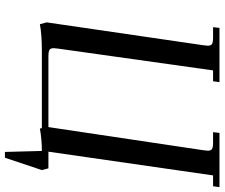

<svg xmlns="http://www.w3.org/2000/svg" viewBox="-84 -658 888 759"><g transform="rotate(90 359.5 -278.0)"><path d="M67.9 -19 158.2 -637.2Q160.2 -650.9 160.2 -655.8Q160.2 -668.5 153.3 -672.6Q146.5 -676.8 127.9 -676.8H86.9L89.8 -702.1H304.2L300.8 -676.8H257.8L171.9 -65.9Q169.9 -52.2 169.9 -46.9Q169.9 -34.2 176.8 -30Q183.6 -25.9 202.1 -25.9H481.9L573.2 -637.2Q575.2 -650.9 575.2 -655.8Q575.2 -668.5 568.4 -672.6Q561.5 -676.8 543 -676.8H502L504.9 -702.1H719.2L715.8 -676.8H672.9L579.1 -25.9H645L651.9 0L603 146H580.1L576.2 0Q530.8 0 487.8 7.8L485.8 0H181.2Q116.2 0 75.2 7.8Z"/></g></svg>

Font: Dihjauti S
Style: Bold Italic
Weight: 700
Italic angle: -9°
Designer: T. Christopher White
Version: Version 3.0.0